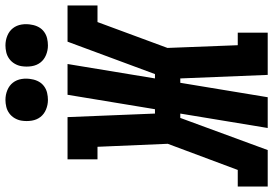

<svg xmlns="http://www.w3.org/2000/svg" viewBox="-197 -834 1003 705"><g transform="rotate(-90 304.5 -481.5)"><path d="M-28 0V-110H33L129 -367L118 -625H72V-735H227L240 -414H256L309 -735H422L369 -414H385L504 -735H637V-625H576L481 -368L491 -110H537V0H382L369 -321H353L300 0H187L240 -321H224L106 0ZM490 -807Q472 -807 455 -814Q438 -821 427.5 -834.5Q417 -848 414 -866.5Q411 -885 414 -904Q416 -917 423 -929Q430 -941 441 -949Q452 -957 465 -960Q478 -963 490 -963Q509 -963 526 -956Q543 -949 553.5 -935.5Q564 -922 567 -903.5Q570 -885 566 -866Q564 -853 557.5 -841Q551 -829 540 -821Q529 -813 516 -810Q503 -807 490 -807ZM290 -807Q272 -807 255 -814Q238 -821 227.5 -834.5Q217 -848 214 -866.5Q211 -885 214 -904Q216 -917 223 -929Q230 -941 241 -949Q252 -957 265 -960Q278 -963 290 -963Q309 -963 326 -956Q343 -949 353.5 -935.5Q364 -922 367 -903.5Q370 -885 366 -866Q364 -853 357.5 -841Q351 -829 340 -821Q329 -813 316 -810Q303 -807 290 -807Z"/></g></svg>

Font: Iosevka Curly Slab XBdEx
Style: Italic
Weight: 800
Width: 7
Italic angle: -9°
Monospace: yes
Designer: Belleve Invis
Foundry: Belleve Invis
Version: Version 11.1.0; ttfautohint (v1.8.3)